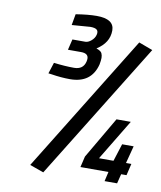

<svg xmlns="http://www.w3.org/2000/svg" viewBox="-89 -871 799 952"><g transform="rotate(10 310.5 -395.0)"><path d="M409 -742Q409 -680 347 -641Q370 -633 375 -622.5Q380 -612 380 -599Q380 -586 376 -565Q351 -468 244 -468Q200 -468 150 -476L134 -478L152 -534Q208 -527 254 -527Q300 -527 310 -568Q312 -577 312 -583Q312 -610 275 -610H209L222 -664H287Q301 -664 316.5 -677Q332 -690 336.5 -707.5Q341 -725 332 -733Q323 -741 299 -741L206 -734L216 -790Q278 -800 321 -800Q409 -800 409 -742ZM194 10 124 -15 551 -707 621 -681ZM501 0 512 -48H371L384 -103L506 -312H578L454 -107H527L555 -195H613L590 -107H617L603 -48H576L564 0Z"/></g></svg>

Font: Titillium Web
Style: Italic
Weight: 400
Italic angle: -13°
Version: Version 1.002;PS 57.000;hotconv 1.0.70;makeotf.lib2.5.55311